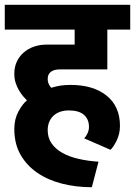

<svg xmlns="http://www.w3.org/2000/svg" viewBox="-30 -662 566 805"><path d="M355 123Q289 123 230 108Q171 93 126.5 62.5Q82 32 56 -13.5Q30 -59 30 -121Q30 -163 47.5 -195Q65 -227 83 -241Q76 -248 67 -258.5Q58 -269 49.5 -283.5Q41 -298 35.5 -315Q30 -332 30 -353Q30 -381 40.5 -403.5Q51 -426 69.5 -442Q88 -458 112.5 -466.5Q137 -475 166 -475H283V-538H-10V-642H516V-538H420V-371H220Q197 -371 183.5 -361Q170 -351 170 -331Q170 -319 175 -308.5Q180 -298 185 -294Q204 -300 223 -303Q242 -306 266 -306Q361 -306 417 -261Q473 -216 473 -134Q473 -101 459 -72.5Q445 -44 433 -34L323 -82Q331 -90 337 -103Q343 -116 343 -130Q343 -162 322 -180.5Q301 -199 259 -199Q218 -199 194 -176.5Q170 -154 170 -116Q170 -84 186.5 -60.5Q203 -37 231.5 -21Q260 -5 299 4Q338 13 383 16Z"/></svg>

Font: Mukta ExtraBold
Style: Regular
Weight: 800
Designer: Girish Dalvi and Yashodeep Gholap
Foundry: Ek Type
Version: Version 2.538;PS 1.002;hotconv 16.6.51;makeotf.lib2.5.65220;